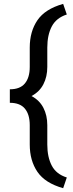

<svg xmlns="http://www.w3.org/2000/svg" viewBox="-20 -800 379 999"><path d="M327.6 123.5 308.6 179.2Q214.8 152.8 174.8 94.2Q134.8 35.6 134.8 -47.9V-148.9Q134.8 -204.1 109.6 -234.6Q84.5 -265.1 31.2 -265.1V-324.2V-335.4Q84.5 -335.4 109.6 -366Q134.8 -396.5 134.8 -451.7V-552.7Q134.8 -636.2 174.8 -694.8Q214.8 -753.4 308.6 -779.8L327.6 -724.6Q272.9 -707 249.5 -662.6Q226.1 -618.2 226.1 -552.7V-451.7Q226.1 -400.9 205.8 -361.6Q185.5 -322.3 144 -300.3Q185.5 -278.3 205.8 -239Q226.1 -199.7 226.1 -148.9V-47.9Q226.1 17.6 249.5 62Q272.9 106.4 327.6 123.5Z"/></svg>

Font: Heebo
Style: Regular
Weight: 400
Designer: Oded Ezer
Foundry: Meir Sadan
Version: Version 2.001; ttfautohint (v1.5.14-ce02) -l 8 -r 50 -G 200 